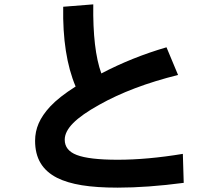

<svg xmlns="http://www.w3.org/2000/svg" viewBox="-20 -732 1002 881"><path d="M520 129Q423 129 355.5 118Q288 107 242 84Q191 58 166 16Q141 -26 141 -86Q141 -128 157.5 -166Q174 -204 210 -243Q251 -287 327 -335Q266 -479 270 -701L408 -712Q405 -505 445 -395Q586 -469 744 -515L797 -388Q584 -335 435 -251Q354 -206 315.5 -167Q277 -128 277 -91Q277 -42 332 -21Q389 1 520 1Q656 1 819 -26L823 107Q656 129 520 129Z"/></svg>

Font: Gmarket Sans TTF Bold
Style: Regular
Weight: 700
Designer: Creative Director : Sungho Lee; Art Director : Kiwoong Choi; Project Manager : Sori Yang, Jongwook Yoon; Font Designer :
Foundry: Sandoll Inc.
Version: Version 1.000;hotconv 1.0.109;makeotfexe 2.5.65596